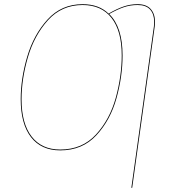

<svg xmlns="http://www.w3.org/2000/svg" viewBox="-20 -710 831 918"><path d="M721 -606Q721 -592 720 -585L612 188H608L716 -585Q717 -592 717 -606Q717 -643 697.5 -664.5Q678 -686 638 -686Q603 -686 572 -675.5Q541 -665 502 -643Q566 -581 566 -445Q566 -345 537 -240.5Q508 -136 441 -63.5Q374 9 268 9Q177 9 128 -54.5Q79 -118 79 -236Q79 -334 110 -439Q141 -544 207.5 -617Q274 -690 375 -690Q453 -690 499 -645Q539 -668 571 -679Q603 -690 638 -690Q680 -690 700.5 -667Q721 -644 721 -606ZM375 -686Q275 -686 209.5 -613.5Q144 -541 113.5 -436.5Q83 -332 83 -235Q83 -120 131 -57.5Q179 5 268 5Q373 5 439 -67Q505 -139 533.5 -242.5Q562 -346 562 -445Q562 -562 513.5 -624Q465 -686 375 -686Z"/></svg>

Font: Fira Sans Condensed Four
Style: Italic
Weight: 100
Width: 3
Italic angle: -8°
Designer: bBox Type GmbH & Carrois Corporate GbR & Edenspiekermann AG
Foundry: bBox Type GmbH & Carrois Corporate GbR & Edenspiekermann AG
Version: Version 4.301